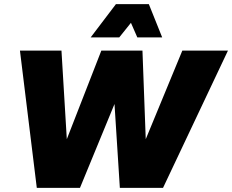

<svg xmlns="http://www.w3.org/2000/svg" viewBox="-20 -914 1129 934"><path d="M159 0 77 -668H279L305 -237L473 -668H673L689 -237L867 -668H1089L773 0H563L537 -408L369 0ZM421 -732 544 -894H704L769 -732H648L617 -803L560 -732Z"/></svg>

Font: Gantari Black
Style: Italic
Weight: 900
Italic angle: -10°
Version: Version 1.000